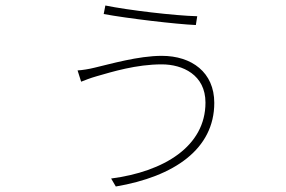

<svg xmlns="http://www.w3.org/2000/svg" viewBox="-20 -637 1040 698"><path d="M727 -264C727 -105 576 -13 384 12L401 41C613 5 759 -95 759 -263C759 -374 677 -434 568 -434C483 -434 380 -404 324 -391C304 -386 280 -382 262 -381L275 -340C288 -345 307 -353 332 -360C388 -376 475 -403 568 -403C644 -403 727 -365 727 -264ZM363 -617 357 -586C443 -570 621 -549 692 -546L697 -578C615 -580 446 -600 363 -617Z"/></svg>

Font: Source Han Sans CN ExtraLight
Style: Regular
Weight: 250
Designer: Ryoko NISHIZUKA (kana & ideographs); Paul D. Hunt (Latin, Greek & Cyrillic); Wenlong ZHANG (bopomofo); Sandoll Communica
Foundry: Adobe Systems Incorporated
Version: Version 1.004;PS 1.004;hotconv 16.6.51;makeotf.lib2.5.65220